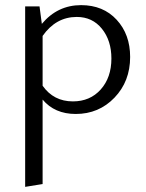

<svg xmlns="http://www.w3.org/2000/svg" viewBox="-20 -439 569 748"><path d="M296 -419Q382 -419 434.5 -362Q487 -305 487 -217Q487 -122 426 -58.5Q365 5 275 5Q193 5 146 -51V278L78 289V-414H134L143 -346Q204 -419 296 -419ZM264 -44Q331 -44 372.5 -90.5Q414 -137 414 -211Q414 -281 377 -327Q340 -373 279 -373Q198 -373 146 -299V-105Q189 -44 264 -44Z"/></svg>

Font: EauTest
Style: Italic
Weight: 400
Italic angle: -12°
Designer: Christian Thalmann (Catharsis Fonts)
Version: Version 0.001;PS 000.001;hotconv 1.0.88;makeotf.lib2.5.64775